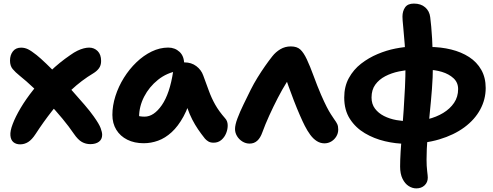

<svg xmlns="http://www.w3.org/2000/svg" viewBox="-20 -783 2729 1063"><path d="M91.4 16.2Q69 16.2 54.4 4.2Q39.8 -7.8 37.6 -32.8Q35.4 -57.8 50.2 -96Q65.2 -136 94.3 -185.1Q123.4 -234.2 165 -286.4Q206.6 -338.6 258.1 -388.1Q309.6 -437.6 368.4 -477.6Q390 -493.2 408.7 -502.2Q427.4 -511.2 443.7 -515.3Q460 -519.4 473.4 -519.4Q501.2 -519.4 520.5 -500.4Q539.8 -481.4 539.8 -445.2Q539.8 -421.2 528 -405.1Q516.2 -389 496.6 -377.2Q431.2 -338 374.3 -284.8Q317.4 -231.6 268.6 -169.3Q219.8 -107 177.4 -41.6Q156.8 -9.8 136.1 3.2Q115.4 16.2 91.4 16.2ZM479.8 15Q455 15 433.4 3Q411.8 -9 388.8 -42.6Q362.2 -81.8 325.6 -126.1Q289 -170.4 247.9 -213.9Q206.8 -257.4 166 -296.2Q125.2 -335 89.4 -363.4Q64.6 -383.4 50 -401Q35.4 -418.6 35.4 -447.4Q35.4 -478 51.3 -498.6Q67.2 -519.2 97 -519.2Q117 -519.2 135.2 -510.3Q153.4 -501.4 182.6 -478.2Q203.4 -461.6 235.9 -430.5Q268.4 -399.4 305.7 -360.5Q343 -321.6 379.8 -280.5Q416.6 -239.4 448.1 -202.7Q479.6 -166 498.4 -139.2Q529 -96.4 537.3 -73.5Q545.6 -50.6 545.6 -36.6Q545.6 -11.8 527.9 1.6Q510.2 15 479.8 15Z M775.8 10Q724 10 684.9 -9.5Q645.8 -29 624 -64.4Q602.2 -99.8 602.2 -147Q602.2 -198 619.1 -251.1Q636 -304.2 666 -352.3Q696 -400.4 735.4 -438.2Q774.8 -476 819.8 -497.8Q864.8 -519.6 911.2 -519.6Q948.4 -519.6 974 -495.9Q999.6 -472.2 999.6 -428Q999.6 -412.2 990.6 -403Q981.6 -393.8 968 -391Q904 -380.6 854.9 -341.3Q805.8 -302 777.9 -247.6Q750 -193.2 750 -134.2Q750 -116.6 752.7 -102.1Q755.4 -87.6 763.4 -65.6L695 -168.2Q719.4 -149.8 737.6 -143.5Q755.8 -137.2 780.6 -137.2Q831.8 -137.2 875.9 -200.8Q920 -264.4 938.6 -387Q942.4 -411.2 960.3 -424.4Q978.2 -437.6 1001.2 -437.6Q1039.6 -437.6 1067 -416.8Q1094.4 -396 1105.2 -365.2Q1122.4 -318.6 1136.7 -279.4Q1151 -240.2 1171.4 -203.8Q1191.8 -167.4 1226.6 -127.8Q1240 -113.2 1240.6 -90.8Q1241.2 -68.4 1232.2 -45.8Q1223.2 -23.2 1205.5 -8.1Q1187.8 7 1162.8 7Q1145 7 1133.8 0.3Q1122.6 -6.4 1114.6 -15.6Q1093.2 -42.4 1076.2 -67.5Q1059.2 -92.6 1044.5 -121.1Q1029.8 -149.6 1017.2 -185.4Q1004.6 -221.2 992.2 -267.6L1045.4 -272.2Q1025.6 -192.2 995.8 -137.9Q966 -83.6 930.3 -51Q894.6 -18.4 855.3 -4.2Q816 10 775.8 10Z M1362 12Q1340.6 12 1322 0.5Q1303.4 -11 1292.3 -29.5Q1281.2 -48 1281.2 -68.6Q1281.2 -91.8 1294.6 -127.5Q1308 -163.2 1328.2 -204.7Q1348.4 -246.2 1368 -286Q1384.8 -319.6 1405.6 -353.3Q1426.4 -387 1447.6 -417.3Q1468.8 -447.6 1487.4 -471Q1506.4 -495.2 1532.3 -510.6Q1558.2 -526 1590.2 -526Q1624 -526 1642.6 -508.9Q1661.2 -491.8 1678.6 -454.8Q1696.8 -416 1716.3 -362.5Q1735.8 -309 1757.2 -259Q1775.6 -217 1788.7 -191.5Q1801.8 -166 1811.9 -150.6Q1822 -135.2 1830.4 -122.6Q1842 -107.2 1847.3 -95.6Q1852.6 -84 1852.6 -65.6Q1852.6 -45.2 1842 -27.6Q1831.4 -10 1814.1 0.3Q1796.8 10.6 1776.2 10.6Q1753.6 10.6 1733.8 -2Q1714 -14.6 1697.7 -36.8Q1681.4 -59 1667.6 -86.2Q1656.2 -108.4 1640 -145.5Q1623.8 -182.6 1607.4 -225.1Q1591 -267.6 1577 -306.6Q1563 -345.6 1556 -371.2L1604 -378Q1588.6 -361.4 1565.7 -325Q1542.8 -288.6 1518 -240.6Q1493.2 -192.6 1470.7 -143.2Q1448.2 -93.8 1432.8 -51.2Q1421.8 -19.6 1404.3 -3.8Q1386.8 12 1362 12Z M2227.6 13Q2171 13 2110.9 -1.2Q2050.8 -15.4 1999.8 -45.6Q1948.8 -75.8 1917.3 -124.5Q1885.8 -173.2 1885.8 -243Q1885.8 -304.4 1911.5 -351.1Q1937.2 -397.8 1979 -430.3Q2020.8 -462.8 2070.5 -483.7Q2120.2 -504.6 2169.3 -514.2Q2218.4 -523.8 2258 -524.8L2272 -398.4Q2230.8 -396.2 2188.9 -387.5Q2147 -378.8 2112.8 -360.9Q2078.6 -343 2057.8 -314.4Q2037 -285.8 2037 -243Q2037 -207 2056 -181.7Q2075 -156.4 2106 -140.7Q2137 -125 2174.7 -118.2Q2212.4 -111.4 2249.6 -111.4Q2300.8 -111.4 2348.4 -123.1Q2396 -134.8 2433.8 -157.7Q2471.6 -180.6 2494 -213.7Q2516.4 -246.8 2516.4 -289.8Q2516.4 -326.2 2491 -349.7Q2465.6 -373.2 2426.8 -385Q2388 -396.8 2346 -396.8L2355 -523.2Q2420.8 -523 2477.6 -509Q2534.4 -495 2577.3 -467.2Q2620.2 -439.4 2644.6 -396.4Q2669 -353.4 2669 -295.8Q2669 -232.6 2638.7 -176.6Q2608.4 -120.6 2550.9 -78.1Q2493.4 -35.6 2412 -11.3Q2330.6 13 2227.6 13ZM2284.8 260Q2263 260 2242.5 247Q2222 234 2208.6 206.8Q2195.2 179.6 2195.2 138.8Q2195.2 105.2 2198.1 55.9Q2201 6.6 2205.8 -52.1Q2210.6 -110.8 2214.9 -174.1Q2219.2 -237.4 2222.1 -299.2Q2225 -361 2225 -416.6Q2225 -480.4 2220.8 -536.8Q2216.6 -593.2 2212.4 -633.9Q2208.2 -674.6 2208.2 -690.8Q2208.2 -721.2 2222.8 -742.2Q2237.4 -763.2 2271.4 -763.2Q2310.2 -763.2 2334 -742.4Q2357.8 -721.6 2361.8 -688.4Q2368 -641.4 2372.3 -569.7Q2376.6 -498 2376.6 -415Q2376.6 -357 2371.4 -289.9Q2366.2 -222.8 2359.1 -154.1Q2352 -85.4 2346.8 -19.8Q2341.6 45.8 2341.6 100.8Q2341.6 137 2345 164.1Q2348.4 191.2 2348.4 200.4Q2348.4 226.6 2330.6 243.3Q2312.8 260 2284.8 260Z"/></svg>

Font: Shantell Sans Light
Style: Regular
Weight: 300
Designer: Stephen Nixon, Anya Danilova, Shantell Martin
Foundry: Arrow Type
Version: Version 1.011;[c5ecc13dd]